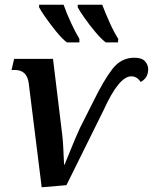

<svg xmlns="http://www.w3.org/2000/svg" viewBox="-20 -786 649 815"><path d="M157 9 262 0 420 -319Q485 -462 537 -462Q562 -462 577 -438Q609 -455 609 -492Q609 -511 595.5 -526Q582 -541 550 -541Q494 -541 457 -493Q420 -445 376 -355L320 -244Q298 -196 281 -153Q264 -110 254 -87H252Q250 -130 248.5 -160Q247 -190 244 -215L205 -536H40L29 -489H43Q95 -489 102 -432ZM429 -606H481L482 -621Q465 -647 446 -689Q427 -731 414 -766H310V-755Q317 -741 338 -711Q359 -681 384.5 -650.5Q410 -620 429 -606ZM264 -606H317V-621Q301 -647 281.5 -689Q262 -731 250 -766H146V-755Q153 -741 174 -711Q195 -681 220 -650.5Q245 -620 264 -606Z"/></svg>

Font: Noto Serif SemiCondensed Semi
Style: Italic
Weight: 600
Width: 4
Italic angle: -12°
Designer: Monotype Design Team
Foundry: Monotype Imaging Inc.
Version: Version 1.901